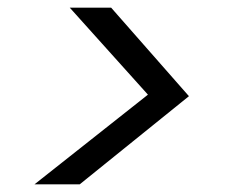

<svg xmlns="http://www.w3.org/2000/svg" viewBox="-20 -601 590 501"><path d="M70 -120 366 -354 162 -581H270L473 -350L188 -120Z"/></svg>

Font: DM Sans 17pt
Style: Italic
Weight: 400
Italic angle: -10°
Version: Version 4.004;gftools[0.9.30]